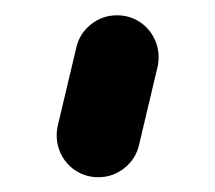

<svg xmlns="http://www.w3.org/2000/svg" viewBox="-20 -133 287 256"><path d="M55.6 47.4Q55.6 41.5 56.7 35.9L81.5 -68.5Q85.6 -87.8 100.9 -100.2Q116.3 -112.6 135.9 -112.6Q151.5 -112.6 164.3 -105Q177 -97.4 184.3 -84.4Q191.5 -71.5 191.5 -56.7Q191.5 -50.7 190.4 -45.2L165.6 59.3Q161.5 78.5 146.1 90.9Q130.7 103.3 111.1 103.3Q95.6 103.3 82.8 95.7Q70 88.1 62.8 75.2Q55.6 62.2 55.6 47.4Z"/></svg>

Font: 26F Galaxy Sans Black
Style: Regular
Weight: 900
Designer: C₂₉H₂₅N₃O₅
Version: Version 1.100